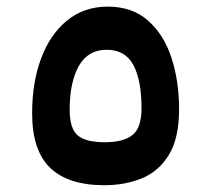

<svg xmlns="http://www.w3.org/2000/svg" viewBox="-20 -545 626 569"><path d="M289.6 3.9Q182.1 3.9 128.7 -47.6Q75.2 -99.1 75.2 -209.5Q75.2 -301.3 102.1 -372.6Q128.9 -443.8 179.2 -484.6Q229.5 -525.4 299.3 -525.4Q371.1 -525.4 418 -484.6Q464.8 -443.8 487.8 -374.8Q510.7 -305.7 510.7 -221.2Q510.7 -135.7 480.7 -86.4Q450.7 -37.1 400.6 -16.6Q350.6 3.9 289.6 3.9ZM290.5 -123.5Q346.2 -123.5 372.8 -145Q399.4 -166.5 399.4 -224.1Q399.4 -307.1 375.2 -352.3Q351.1 -397.5 295.9 -397.5Q240.7 -397.5 213.6 -349.4Q186.5 -301.3 186.5 -220.2Q186.5 -163.6 210.4 -143.6Q234.4 -123.5 290.5 -123.5Z"/></svg>

Font: Cascadia Code SemiBold
Style: Regular
Weight: 600
Monospace: yes
Designer: Aaron Bell
Foundry: Saja Typeworks
Version: Version 2404.023; ttfautohint (v1.8.4)